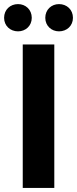

<svg xmlns="http://www.w3.org/2000/svg" viewBox="-25 -917 376 937"><path d="M240 0V-700H86V0ZM263 -764C301 -764 331 -791 331 -830C331 -870 301 -897 263 -897C226 -897 196 -870 196 -830C196 -791 226 -764 263 -764ZM63 -764C100 -764 130 -791 130 -830C130 -870 100 -897 63 -897C25 -897 -5 -870 -5 -830C-5 -791 25 -764 63 -764Z"/></svg>

Font: Montserrat-Alt1
Style: Bold
Weight: 700
Designer: Differentunic
Foundry: Differentunic
Version: Version 7.222